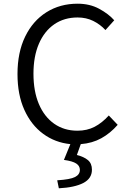

<svg xmlns="http://www.w3.org/2000/svg" viewBox="-20 -764 707 1034"><path d="M565.9 -142.1 613.8 -91.8Q574.2 -46.4 525.6 -19.5Q477.1 7.3 415 12.2L394 70.8Q431.6 80.1 453.4 98.1Q475.1 116.2 475.1 149.9Q475.1 197.3 428.7 221.4Q382.3 245.6 296.9 250L288.1 207Q358.4 202.6 384.3 189.2Q410.2 175.8 410.2 150.9Q410.2 129.4 390.4 116.5Q370.6 103.5 324.2 97.2L358.9 12.2Q276.4 3.9 212.2 -43.5Q147.9 -90.8 111.1 -172.4Q74.2 -253.9 74.2 -365.2Q74.2 -481.9 115.5 -566.9Q156.7 -651.9 230 -698Q303.2 -744.1 397.9 -744.1Q463.4 -744.1 513.9 -716.8Q564.5 -689.5 595.2 -654.8L547.9 -602.1Q519.5 -632.8 481.9 -651.4Q444.3 -669.9 397.9 -669.9Q325.7 -669.9 272.2 -633.1Q218.8 -596.2 189.5 -528.3Q160.2 -460.4 160.2 -367.2Q160.2 -272.9 189.2 -204.1Q218.3 -135.3 271.7 -97.7Q325.2 -60.1 397 -60.1Q448.7 -60.1 489.3 -81.1Q529.8 -102.1 565.9 -142.1Z"/></svg>

Font: Shanggu Mono N
Style: Regular
Weight: 350
Designer: GuiWonder
Version: Version 1.021